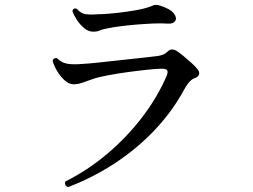

<svg xmlns="http://www.w3.org/2000/svg" viewBox="-20 -747 1040 788"><path d="M259 21Q243 14 248 -2Q340 -48 420.5 -116Q501 -184 564 -266.5Q627 -349 665 -438Q670 -452 666 -458.5Q662 -465 644 -465Q624 -465 586 -461Q548 -457 504 -451Q460 -445 420.5 -437.5Q381 -430 359 -422Q336 -414 318 -407.5Q300 -401 282 -401Q263 -401 244.5 -418Q226 -435 213 -458Q200 -481 196 -498Q198 -505 203.5 -507.5Q209 -510 214 -508Q232 -490 255.5 -485.5Q279 -481 323 -485Q343 -486 381 -490Q419 -494 464.5 -499Q510 -504 551.5 -508.5Q593 -513 618 -516Q651 -519 665 -533Q676 -544 685.5 -544Q695 -544 705 -538Q716 -531 732.5 -517.5Q749 -504 765 -489.5Q781 -475 789 -465Q800 -453 797 -442Q794 -431 778 -426Q765 -421 754 -407Q743 -393 735 -378Q688 -291 616.5 -215Q545 -139 454.5 -79Q364 -19 259 21ZM362 -617Q343 -617 325.5 -631.5Q308 -646 295.5 -665.5Q283 -685 277 -701Q280 -716 295 -711Q312 -691 333.5 -688.5Q355 -686 392 -689Q397 -689 400 -689Q422 -690 460 -694Q498 -698 537.5 -705Q577 -712 602 -722Q610 -726 617.5 -727Q625 -728 637 -724Q680 -710 693.5 -692Q707 -674 699.5 -661.5Q692 -649 671 -650Q644 -652 609 -650.5Q574 -649 538.5 -646Q503 -643 472.5 -639Q442 -635 423 -631Q400 -627 389.5 -622Q379 -617 362 -617Z"/></svg>

Font: Zen Old Mincho Medium
Style: Regular
Weight: 500
Designer: Yoshimichi Ohira
Foundry: Positype
Version: Version 1.500